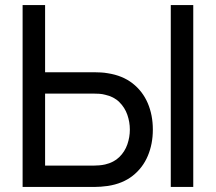

<svg xmlns="http://www.w3.org/2000/svg" viewBox="-20 -740 855 760"><path d="M69.5 0V-720H158.5V-454H354Q364.5 -454 379 -453.2Q393.5 -452.5 407 -450Q465 -441 504.8 -410Q544.5 -379 564.8 -331.8Q585 -284.5 585 -227Q585 -170 565 -122.8Q545 -75.5 505.2 -44.2Q465.5 -13 407 -4Q393.5 -2 379 -1Q364.5 0 354 0ZM158.5 -84.5H351Q360.5 -84.5 372.8 -85.5Q385 -86.5 396 -89Q430.5 -97 452.2 -118.2Q474 -139.5 484 -168.2Q494 -197 494 -227Q494 -257 484 -285.8Q474 -314.5 452.2 -336Q430.5 -357.5 396 -365Q385 -368 372.8 -368.8Q360.5 -369.5 351 -369.5H158.5ZM656 0V-720H745V0Z"/></svg>

Font: Cns Manrope Med
Style: Regular
Weight: 500
Designer: Mikhail Sharanda
Foundry: Mikhail Sharanda
Version: Version 4.504